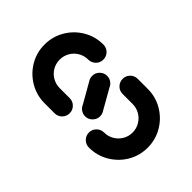

<svg xmlns="http://www.w3.org/2000/svg" viewBox="-159 -602 685 685"><g transform="rotate(-45 184.0 -259.5)"><path d="M294.1 -235.9Q310 -235.9 321.1 -224.8Q332.2 -213.7 332.2 -197.8V-147.4Q332.2 -107 312.2 -73Q292.2 -38.9 258.1 -18.9Q224.1 1.1 183.7 1.1Q143.3 1.1 109.4 -18.9Q75.6 -38.9 55.6 -73Q35.6 -107 35.6 -147.4Q35.6 -163.3 46.7 -174.4Q57.8 -185.6 73.7 -185.6Q89.6 -185.6 100.7 -174.4Q111.9 -163.3 111.9 -147.4Q111.9 -127.8 121.5 -111.3Q131.1 -94.8 147.6 -85Q164.1 -75.2 183.7 -75.2Q203.3 -75.2 220 -85Q236.7 -94.8 246.3 -111.3Q255.9 -127.8 255.9 -147.4V-197.8Q255.9 -213.7 267 -224.8Q278.1 -235.9 294.1 -235.9ZM224.4 -320.4Q240.4 -320.4 251.5 -309.3Q262.6 -298.1 262.6 -282.2Q262.6 -270.7 256.1 -261.1Q249.6 -251.5 239.3 -247.4L157.8 -201.1Q150.7 -198.1 143 -198.1Q127.4 -198.1 116.1 -209.3Q104.8 -220.4 104.8 -236.3Q104.8 -247.8 111.5 -257.4Q118.1 -267 128.5 -271.1L209.6 -317.4Q216.7 -320.4 224.4 -320.4ZM73.7 -282.6Q57.8 -282.6 46.7 -293.7Q35.6 -304.8 35.6 -320.7V-371.1Q35.6 -411.5 55.6 -445.6Q75.6 -479.6 109.4 -499.6Q143.3 -519.6 183.7 -519.6Q224.1 -519.6 258.1 -499.6Q292.2 -479.6 312.2 -445.6Q332.2 -411.5 332.2 -371.1Q332.2 -355.2 321.1 -344.1Q310 -333 294.1 -333Q278.1 -333 267 -344.1Q255.9 -355.2 255.9 -371.1Q255.9 -390.7 246.3 -407.4Q236.7 -424.1 220 -433.7Q203.3 -443.3 183.7 -443.3Q164.1 -443.3 147.6 -433.7Q131.1 -424.1 121.5 -407.4Q111.9 -390.7 111.9 -371.1V-320.7Q111.9 -304.8 100.7 -293.7Q89.6 -282.6 73.7 -282.6Z"/></g></svg>

Font: 26F Galaxy Hebrew
Style: Bold
Weight: 700
Designer: C₂₉H₂₅N₃O₅
Version: Version 1.000